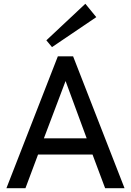

<svg xmlns="http://www.w3.org/2000/svg" viewBox="-20 -999 695 1019"><path d="M14 0 287 -700H368L641 0H538L471 -179H182L115 0ZM213 -265H440L328 -569ZM256 -749 226 -785 433 -979 491 -908Z"/></svg>

Font: Zen Kaku Gothic New Medium
Style: Regular
Weight: 500
Designer: Yoshimichi Ohira
Foundry: Positype
Version: Version 1.002